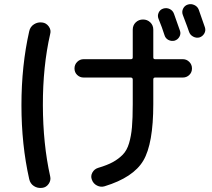

<svg xmlns="http://www.w3.org/2000/svg" viewBox="-20 -865 1040 940"><path d="M832 -796.9Q855.5 -731.4 861.3 -713.9Q866.2 -699.2 858.4 -685.1Q850.6 -670.9 835 -666Q819.3 -662.1 804.7 -669.4Q790 -676.8 785.2 -693.4Q774.4 -728.5 755.9 -773.4Q750 -788.1 756.8 -803.2Q763.7 -818.4 779.8 -823.2Q795.9 -828.1 811 -820.8Q826.2 -813.5 832 -796.9ZM953.1 -817.4 983.4 -730.5Q988.3 -714.8 980 -700.7Q971.7 -686.5 956.1 -681.6Q940.4 -677.7 925.3 -686Q910.2 -694.3 905.3 -710Q903.3 -717.8 875 -792Q869.1 -807.6 876.5 -822.8Q883.8 -837.9 899.9 -842.8Q916 -847.7 931.6 -840.3Q947.3 -833 953.1 -817.4ZM186.5 54.7Q164.1 57.6 146 45.9Q127.9 34.2 123 11.7Q85 -156.2 85 -350.1Q85 -543.9 123 -711.9Q127.9 -734.4 146.5 -746.1Q165 -757.8 186.5 -754.9Q206.1 -752.9 218.8 -735.4Q231.4 -717.8 225.6 -698.2Q189.5 -540 189.9 -350.1Q190.4 -160.2 225.6 -2Q230.5 17.6 218.3 35.2Q206.1 52.7 186.5 54.7ZM389.6 -485.4Q371.1 -485.4 357.9 -498Q344.7 -510.7 344.7 -529.8Q344.7 -548.8 357.9 -562Q371.1 -575.2 389.6 -575.2H621.1Q629.9 -575.2 629.9 -584V-719.7Q629.9 -741.2 644.5 -755.4Q659.2 -769.5 680.2 -769.5Q701.2 -769.5 715.8 -755.4Q730.5 -741.2 730.5 -719.7V-584Q730.5 -575.2 739.3 -575.2H875Q893.6 -575.2 906.7 -562Q919.9 -548.8 919.9 -529.8Q919.9 -510.7 906.7 -498Q893.6 -485.4 875 -485.4H739.3Q730.5 -485.4 730.5 -475.6V-355.5Q730.5 -161.1 681.6 -78.6Q632.8 3.9 492.2 46.9Q473.6 52.7 455.1 43.5Q436.5 34.2 429.7 14.6Q422.9 -2.9 432.1 -20Q441.4 -37.1 460 -43Q505.9 -56.6 533.2 -71.8Q560.5 -86.9 581.1 -107.9Q601.6 -128.9 611.8 -163.6Q622.1 -198.2 626 -241.7Q629.9 -285.2 629.9 -355.5V-475.6Q629.9 -484.4 621.1 -485.4Z"/></svg>

Font: Rounded Mgen+ 1mn medium
Style: Regular
Weight: 500
Designer: [Source Han Sans]
Ryoko NISHIZUKA  (kana & ideographs); Paul D. Hunt (Latin, Greek & Cyrillic); Wenlong ZHANG  (bopomofo
Version: Version 1.059.20150602